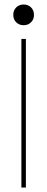

<svg xmlns="http://www.w3.org/2000/svg" viewBox="-20 -833 211 853"><path d="M75 0V-660H95V0ZM85 -721Q65 -721 52 -734Q39 -747 39 -767Q39 -787 52 -800Q65 -813 85 -813Q105 -813 118 -800Q131 -787 131 -767Q131 -747 118 -734Q105 -721 85 -721Z"/></svg>

Font: Lil Grotesk Thin
Style: Regular
Weight: 100
Designer: Bastien Sozeau
Foundry: NBR — Bastien Sozeau
Version: Version 3.003; ttfautohint (v1.8.4.7-5d5b);gftools[0.9.33]